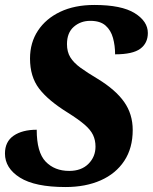

<svg xmlns="http://www.w3.org/2000/svg" viewBox="-24 -744 616 774"><path d="M240 10Q117 10 56.5 -28Q-4 -66 -4 -125Q-4 -173 31 -197Q66 -221 124 -221Q124 -130 160 -92.5Q196 -55 255 -55Q304 -55 332.5 -83.5Q361 -112 361 -153Q361 -179 351 -200Q341 -221 316.5 -242Q292 -263 249 -290Q170 -339 133.5 -387Q97 -435 97 -508Q97 -572 129 -620.5Q161 -669 219 -696.5Q277 -724 356 -724Q466 -724 519 -691Q572 -658 572 -611Q572 -570 541.5 -547.5Q511 -525 440 -525Q440 -560 431.5 -591Q423 -622 401.5 -641Q380 -660 340 -660Q301 -660 273.5 -636Q246 -612 246 -566Q246 -535 259.5 -513Q273 -491 300.5 -471Q328 -451 370 -426Q442 -382 476.5 -333Q511 -284 511 -220Q511 -147 477 -95.5Q443 -44 382 -17Q321 10 240 10Z"/></svg>

Font: Noto Serif SemiCondensed ExtraBold
Style: Italic
Weight: 800
Width: 4
Italic angle: -12°
Designer: Monotype Design Team
Foundry: Monotype Imaging Inc.
Version: Version 2.014; ttfautohint (v1.8.4.7-5d5b)